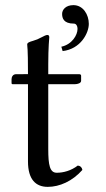

<svg xmlns="http://www.w3.org/2000/svg" viewBox="-20 -718 414 748"><path d="M266 -698C236 -698 222 -680 222 -664C222 -648 227 -626 268 -626C276 -626 282 -618 282 -605C282 -582 261 -545 219 -536L224 -519C294 -527 326 -589 326 -625C326 -661 304 -698 266 -698ZM43 -429C29 -429 25 -417 25 -409V-396C25 -391 26 -390 30 -390H89V-89C89 -18 120 10 166 10C212 10 262 -12 301 -56C299 -66.3 293 -72 283 -73C257 -53 227 -45 201 -45C174 -45 168 -75 168 -137V-390H272C282 -390 296 -394 296 -403V-423C296 -427 293 -429 288 -429H168V-468C168 -533 172 -573 172 -573C172 -579.4 169 -581.8 164.3 -581.8C159.8 -581.8 151.3 -577.9 142 -572.8C130.7 -566.5 120.5 -562.2 108 -558.7C96 -555.3 86 -551.9 86 -545C86 -533.4 89 -540 89 -429.1Z"/></svg>

Font: Libertinus Serif
Style: Regular
Weight: 400
Designer: Philipp H. Poll
Foundry: Khaled Hosny
Version: Version 6.2